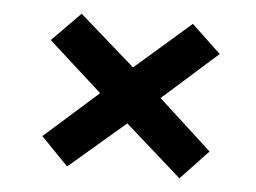

<svg xmlns="http://www.w3.org/2000/svg" viewBox="-37 -574 638 478"><g transform="rotate(5 281.5 -335.5)"><path d="M427 -142 496 -215 363 -337 500 -459 427 -528 288 -407 149 -529 78 -457 212 -336 78 -217 146 -147 286 -267Z"/></g></svg>

Font: Inconsolata SemiExpanded
Style: Bold
Weight: 700
Width: 6
Monospace: yes
Designer: Raph Levien, Cyreal, Brenton Simpson
Foundry: Raph Levien, Cyreal, Google
Version: Version 3.100